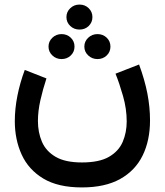

<svg xmlns="http://www.w3.org/2000/svg" viewBox="-20 -612 728 848"><path d="M273.4 -536.6Q273.4 -559.6 290.3 -575.7Q307.1 -591.8 331.1 -591.8Q355.5 -591.8 371.8 -575.7Q388.2 -559.6 388.2 -536.6Q388.2 -513.2 371.8 -497.3Q355.5 -481.4 331.1 -481.4Q307.1 -481.4 290.3 -497.3Q273.4 -513.2 273.4 -536.6ZM352.5 -406.2Q352.5 -429.2 369.6 -445.3Q386.7 -461.4 410.6 -461.4Q434.6 -461.4 451.2 -445.6Q467.8 -429.7 467.8 -406.2Q467.8 -382.8 451.2 -366.9Q434.6 -351.1 410.6 -351.1Q386.7 -351.1 369.6 -367.2Q352.5 -383.3 352.5 -406.2ZM194.3 -406.2Q194.3 -429.2 211.2 -445.3Q228 -461.4 252 -461.4Q275.9 -461.4 292.5 -445.6Q309.1 -429.7 309.1 -406.2Q309.1 -382.8 292.5 -366.9Q275.9 -351.1 252 -351.1Q228 -351.1 211.2 -367.2Q194.3 -383.3 194.3 -406.2ZM341.8 105.5Q418.5 105.5 461.4 80.6Q504.4 55.7 522 14.4Q539.6 -26.9 539.6 -75.7Q539.6 -131.3 523.4 -187.7Q507.3 -244.1 490.2 -286.6L594.2 -327.1Q619.1 -259.8 630.9 -199.2Q642.6 -138.7 642.6 -80.6Q642.6 8.3 609.9 75Q577.1 141.6 510.5 178.7Q443.8 215.8 341.8 215.8Q236.3 215.8 171.1 176.5Q106 137.2 75.7 70.8Q45.4 4.4 45.4 -76.7Q45.4 -131.3 56.9 -189.2Q68.4 -247.1 89.4 -303.2L185.1 -265.6Q169.4 -217.8 158.4 -169.4Q147.5 -121.1 147.5 -77.6Q147.5 -27.3 165.3 14.2Q183.1 55.7 225.6 80.6Q268.1 105.5 341.8 105.5Z"/></svg>

Font: Vazirmatn RD UI FD Medium
Style: Regular
Weight: 500
Designer: Saber Rastikerdar
Foundry: Saber Rastikerdar
Version: Version 33.003